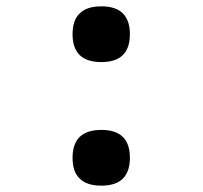

<svg xmlns="http://www.w3.org/2000/svg" viewBox="-20 -576 640 606"><path d="M390 -468Q390 -556 300 -556Q209 -556 209 -468Q209 -380 300 -380Q390 -380 390 -468ZM390 -78Q390 -166 300 -166Q209 -166 209 -78Q209 10 300 10Q390 10 390 -78Z"/></svg>

Font: Noto Sans Mono UI
Style: Bold
Weight: 700
Designer: Monotype Design team
Foundry: Monotype Imaging Inc.
Version: 1.000